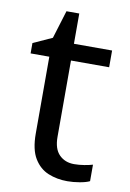

<svg xmlns="http://www.w3.org/2000/svg" viewBox="-79 -708 518 768"><g transform="rotate(10 180.5 -324.5)"><path d="M264 -62Q284 -62 305 -65.5Q326 -69 339 -73V-6Q325 1 299 5.5Q273 10 249 10Q207 10 171.5 -4.5Q136 -19 114 -55Q92 -91 92 -156V-468H16V-510L93 -545L128 -659H180V-536H335V-468H180V-158Q180 -109 203.5 -85.5Q227 -62 264 -62Z"/></g></svg>

Font: Noto Serif Ottoman Siyaq
Style: Regular
Weight: 400
Designer: Sérgio Martins
Version: Version 1.005; ttfautohint (v1.8.4.7-5d5b)